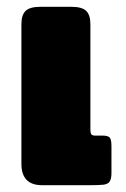

<svg xmlns="http://www.w3.org/2000/svg" viewBox="-20 -545 370 565"><path d="M43 -63V-474Q43 -501 55.5 -513Q68 -525 99 -525H190Q221 -525 233.5 -513Q246 -501 246 -474V-165Q246 -153 249 -149.5Q252 -146 260 -146H281Q298 -146 303 -140Q308 -134 308 -115V-36Q308 -18 302.5 -10.5Q297 -3 284.5 -1.5Q272 0 242 0H104Q43 0 43 -63Z"/></svg>

Font: Mitr SemiBold
Style: Regular
Weight: 600
Designer: Thanarat Vachiruckul
Foundry: Cadson Demak
Version: Version 1.003